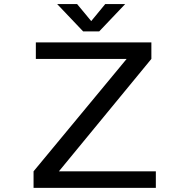

<svg xmlns="http://www.w3.org/2000/svg" viewBox="-20 -904 890 924"><path d="M582.5 -884.5 457.5 -753H380L255 -884.5H351L419 -802.5L486.5 -884.5ZM263.5 -79.5H730V0H141.5V-79.5L589.5 -620.5H152.5V-700H708.5V-620.5Z"/></svg>

Font: League Mono Wide
Style: Regular
Weight: 400
Width: 8
Designer: Tyler Finck
Foundry: The League of Moveable Type / Tyler Finck
Version: Version 2.210